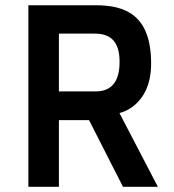

<svg xmlns="http://www.w3.org/2000/svg" viewBox="-20 -717 667 737"><path d="M88.9 0H206.1V-255.9H321.8L452.1 0H585.9L439 -282.2V-283.2C439 -283.2 560.1 -307.1 560.1 -473.1C560.1 -660.2 460 -696.8 348.1 -696.8H88.9ZM206.1 -366.2V-587.9H344.2C401.9 -587.9 439 -560.1 439 -480C439 -404.8 409.2 -366.2 347.2 -366.2Z"/></svg>

Font: Doppio One
Style: Regular
Weight: 400
Designer: Szymon Celej
Foundry: Sorkin Type Co
Version: Version 1.002